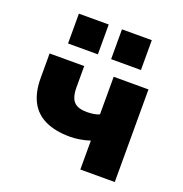

<svg xmlns="http://www.w3.org/2000/svg" viewBox="-133 -862 934 980"><g transform="rotate(20 334.0 -372.5)"><path d="M409 0V-157Q382 -148 354 -143.5Q326 -139 303 -139Q221 -139 166.5 -165Q112 -191 85.5 -242.5Q59 -294 59 -369V-503H247V-386Q247 -354 255.5 -331.5Q264 -309 284 -298Q304 -287 341 -287Q359 -287 377.5 -290Q396 -293 407 -299V-503H596V0ZM364 -583V-745H526V-583ZM130 -583V-745H292V-583Z"/></g></svg>

Font: Nunito Sans 8pt Black
Style: Regular
Weight: 900
Version: Version 3.101;gftools[0.9.27]